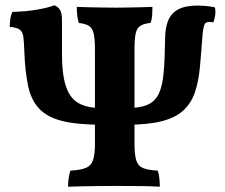

<svg xmlns="http://www.w3.org/2000/svg" viewBox="-20 -705 854 728"><path d="M238 3Q238 -13 240.5 -30Q243 -47 247 -58Q284 -60 304.5 -68Q325 -76 332.5 -97.5Q340 -119 340 -158V-519Q340 -558 335 -578.5Q330 -599 317 -607Q304 -615 279 -618Q275 -629 273 -646Q271 -663 271 -679Q289 -678 314.5 -677.5Q340 -677 368 -676.5Q396 -676 418 -676Q440 -676 465 -676.5Q490 -677 514.5 -677.5Q539 -678 558 -679Q558 -662 557 -647Q556 -632 551 -618Q527 -616 513 -607.5Q499 -599 494.5 -578.5Q490 -558 490 -519V-158Q490 -119 496.5 -97.5Q503 -76 522 -68Q541 -60 578 -58Q582 -48 584 -31Q586 -14 586 3Q556 1 513 0.5Q470 0 421 0Q389 0 354 0.5Q319 1 289 1.5Q259 2 238 3ZM369 -232Q274 -232 217 -246Q160 -260 129 -292.5Q98 -325 86.5 -379.5Q75 -434 72 -514Q71 -547 68.5 -565.5Q66 -584 55 -592.5Q44 -601 17 -603Q17 -618 19 -632.5Q21 -647 27 -660Q78 -661 121 -668.5Q164 -676 186 -685Q200 -680 207.5 -667.5Q215 -655 215 -631V-502Q215 -421 230.5 -376Q246 -331 279.5 -313Q313 -295 369 -295ZM458 -232V-295Q509 -295 538.5 -307.5Q568 -320 582 -349.5Q596 -379 600.5 -429.5Q605 -480 606 -556Q606 -600 618 -628Q630 -656 657 -670Q684 -684 730 -684Q741 -684 759.5 -682.5Q778 -681 795 -677Q798 -663 796 -648.5Q794 -634 789 -620Q785 -621 782 -621.5Q779 -622 774 -622Q758 -622 754 -609Q750 -596 748 -574Q743 -505 738 -450.5Q733 -396 719 -355Q705 -314 675.5 -286.5Q646 -259 593.5 -245.5Q541 -232 458 -232Z"/></svg>

Font: Vollkorn
Style: Bold
Weight: 700
Designer: Friedrich Althausen
Foundry: Friedrich Althausen
Version: Version 5.000